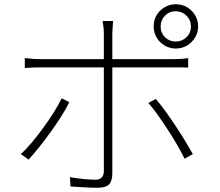

<svg xmlns="http://www.w3.org/2000/svg" viewBox="-20 -855 1040 906"><path d="M738 -730Q738 -700 758.5 -679.5Q779 -659 809 -659Q839 -659 860 -679.5Q881 -700 881 -730Q881 -760 860 -781Q839 -802 809 -802Q779 -802 758.5 -781Q738 -760 738 -730ZM705 -730Q705 -760 719 -783.5Q733 -807 757 -821Q781 -835 809 -835Q839 -835 862.5 -821Q886 -807 900.5 -783.5Q915 -760 915 -730Q915 -702 900.5 -678Q886 -654 862.5 -640Q839 -626 809 -626Q781 -626 757 -640Q733 -654 719 -678Q705 -702 705 -730ZM514 -756Q513 -749 512.5 -738.5Q512 -728 511 -717.5Q510 -707 510 -697Q510 -674 510 -641Q510 -608 510 -577Q510 -546 510 -525Q510 -505 510 -465.5Q510 -426 510 -376Q510 -326 510 -273.5Q510 -221 510 -173Q510 -125 510 -89Q510 -53 510 -37Q510 -1 494.5 15Q479 31 440 31Q423 31 399.5 30Q376 29 353 27.5Q330 26 313 25L310 -19Q344 -13 376.5 -10Q409 -7 430 -7Q450 -7 460 -17.5Q470 -28 470 -48Q470 -65 470 -103Q470 -141 470 -190.5Q470 -240 470 -293.5Q470 -347 470 -395.5Q470 -444 470 -478.5Q470 -513 470 -525Q470 -542 470 -574Q470 -606 470 -640.5Q470 -675 470 -698Q470 -712 468 -729Q466 -746 464 -756ZM97 -581Q117 -579 132.5 -577.5Q148 -576 172 -576Q184 -576 221.5 -576Q259 -576 312.5 -576Q366 -576 427.5 -576Q489 -576 550 -576Q611 -576 664 -576Q717 -576 753 -576Q789 -576 800 -576Q815 -576 833 -577Q851 -578 868 -581V-536Q852 -537 834.5 -537Q817 -537 801 -537Q790 -537 754 -537Q718 -537 665 -537Q612 -537 551 -537Q490 -537 429 -537Q368 -537 314 -537Q260 -537 222.5 -537Q185 -537 173 -537Q150 -537 133 -536.5Q116 -536 97 -534ZM307 -373Q292 -342 268.5 -305Q245 -268 217.5 -230Q190 -192 163.5 -159Q137 -126 115 -102L78 -128Q103 -150 130.5 -183Q158 -216 185 -253Q212 -290 234.5 -326Q257 -362 271 -391ZM715 -388Q736 -364 760 -331Q784 -298 808.5 -261Q833 -224 854 -189.5Q875 -155 890 -128L851 -106Q838 -133 817.5 -168.5Q797 -204 773 -241Q749 -278 725 -312Q701 -346 680 -369Z"/></svg>

Font: Noto Sans SC Thin ExtraLight
Style: Regular
Weight: 250
Version: Version 2.004-H2;hotconv 1.0.118;makeotfexe 2.5.65603